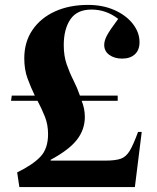

<svg xmlns="http://www.w3.org/2000/svg" viewBox="-20 -763 641 783"><path d="M59 0 50 -60Q112 -90 144 -123Q176 -156 176 -216Q176 -255 163 -287.5Q150 -320 133 -352H25L28 -373H122Q106 -406 92.5 -442.5Q79 -479 79 -525Q79 -592 112.5 -641Q146 -690 204.5 -716.5Q263 -743 339 -743Q399 -743 446.5 -722Q494 -701 521.5 -666Q549 -631 549 -591Q549 -559 530 -541.5Q511 -524 478 -524Q447 -524 426 -539Q405 -554 405 -580Q405 -597 416 -618Q427 -639 462 -686Q413 -724 353 -724Q294 -724 267 -684Q240 -644 240 -579Q240 -535 252 -500.5Q264 -466 279.5 -435.5Q295 -405 306 -373H460V-352H313Q319 -337 322.5 -320.5Q326 -304 326 -286Q326 -235 294 -193.5Q262 -152 186 -111L187 -108H409Q450 -108 472 -115.5Q494 -123 509 -148Q524 -173 543 -225H558L530 0Z"/></svg>

Font: Literata 72pt
Style: Bold
Weight: 700
Designer: Latin by Veronika Burian and Jose Scaglione. Greek by Irene Vlachou. Cyrillic by Vera Evstafieva.
Foundry: TypeTogether
Version: Version 3.002